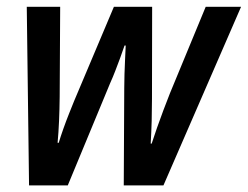

<svg xmlns="http://www.w3.org/2000/svg" viewBox="-20 -561 749 581"><path d="M67.9 0 61 -540.5H162.1L160.6 -268.6Q160.2 -230 158.7 -195.3Q157.2 -160.6 154.3 -128.9H157.7Q163.6 -148.4 171.9 -171.9Q180.2 -195.3 189 -217.3Q197.8 -239.3 204.1 -254.9L324.7 -540.5H440.4L439.9 -262.2Q439.9 -231 439 -195.3Q438 -159.7 436 -126.5H439Q446.3 -148.9 455.3 -174.8Q464.4 -200.7 474.4 -227.3Q484.4 -253.9 494.1 -278.3L602.5 -540.5H709.5L474.6 0H354.5L356 -295.4Q356 -314.9 356.7 -336.2Q357.4 -357.4 358.4 -379.6Q359.4 -401.9 360.4 -423.3H356.9Q350.6 -404.3 343.5 -385.3Q336.4 -366.2 329.1 -347.2Q321.8 -328.1 313 -308.6L185.1 0Z"/></svg>

Font: Open Sans SemiCondensed SemiBold
Style: Italic
Weight: 600
Width: 4
Italic angle: -12°
Designer: Monotype Design Team
Foundry: Monotype Imaging Inc.
Version: Version 3.000